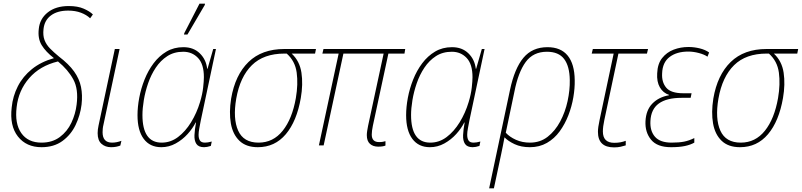

<svg xmlns="http://www.w3.org/2000/svg" viewBox="-20 -795 4385 1050"><path d="M207 10Q124 10 78 -48.5Q32 -107 44 -208Q50 -269 77.5 -323Q105 -377 154.5 -417Q204 -457 275 -477Q230 -512 208 -548Q186 -584 192 -636Q197 -692 241 -727Q285 -762 356 -762Q405 -762 438 -747.5Q471 -733 488 -716L473 -695Q453 -714 422.5 -725.5Q392 -737 353 -737Q294 -737 258.5 -710.5Q223 -684 218 -636Q214 -601 223.5 -576Q233 -551 253.5 -530Q274 -509 302 -486Q356 -445 385 -404.5Q414 -364 423 -319.5Q432 -275 426 -223Q419 -165 393.5 -111.5Q368 -58 321.5 -24Q275 10 207 10ZM207 -15Q266 -15 307 -45.5Q348 -76 370.5 -124Q393 -172 399 -223Q410 -307 381 -360.5Q352 -414 297 -459Q198 -435 139.5 -367.5Q81 -300 71 -209Q60 -119 96.5 -67Q133 -15 207 -15Z M587 10Q556 10 535 -8.5Q514 -27 514 -67Q514 -86 519 -109L608 -527H634L546 -114Q543 -102 542 -91.5Q541 -81 541 -72Q541 -15 593 -15Q605 -15 618 -17.5Q631 -20 644 -25L638 1Q628 5 615.5 7.5Q603 10 587 10Z M862 10Q800 10 766 -35.5Q732 -81 732 -165Q732 -210 741.5 -260.5Q751 -311 770.5 -360Q790 -409 820 -449Q850 -489 890.5 -513Q931 -537 983 -537Q1038 -537 1072.5 -503.5Q1107 -470 1113 -419H1115L1146 -527H1161L1078 -136Q1074 -114 1070 -93.5Q1066 -73 1066 -58Q1066 -38 1073.5 -26.5Q1081 -15 1101 -15Q1108 -15 1118 -16.5Q1128 -18 1138 -21L1133 3Q1112 10 1096 10Q1066 10 1054 -8Q1042 -26 1043.5 -56.5Q1045 -87 1052 -125H1050Q1034 -93 1006 -62Q978 -31 941 -10.5Q904 10 862 10ZM864 -15Q913 -15 953.5 -45.5Q994 -76 1025 -126.5Q1056 -177 1074 -237Q1087 -280 1091 -316.5Q1095 -353 1095 -373Q1095 -444 1063 -478Q1031 -512 982 -512Q932 -512 895 -488Q858 -464 832 -425Q806 -386 790 -339.5Q774 -293 766.5 -247.5Q759 -202 759 -166Q759 -15 864 -15ZM986 -606 988 -614 1071 -775H1101L1100 -768L1005 -606Z M1390 10Q1326 10 1289.5 -25Q1253 -60 1242.5 -120Q1232 -180 1244 -256Q1266 -385 1339 -456Q1412 -527 1535 -527H1708L1703 -502H1575Q1619 -461 1628.5 -397.5Q1638 -334 1625 -259Q1603 -132 1543 -61Q1483 10 1390 10ZM1394 -15Q1474 -15 1526 -80Q1578 -145 1598 -259Q1611 -335 1602.5 -398Q1594 -461 1548 -502H1536Q1422 -502 1357.5 -438.5Q1293 -375 1272 -256Q1253 -146 1282.5 -80.5Q1312 -15 1394 -15Z M2048 7Q2020 7 2003 -8.5Q1986 -24 1986 -56Q1986 -66 1988 -79Q1990 -92 1993 -107L2078 -502H1858L1750 0H1724L1832 -502H1743L1749 -527H2196L2192 -502H2104L2019 -107Q2016 -92 2014.5 -80.5Q2013 -69 2013 -59Q2013 -18 2053 -18Q2065 -18 2073.5 -19.5Q2082 -21 2088 -23V1Q2081 4 2071 5.5Q2061 7 2048 7Z M2331 10Q2269 10 2235 -35.5Q2201 -81 2201 -165Q2201 -210 2210.5 -260.5Q2220 -311 2239.5 -360Q2259 -409 2289 -449Q2319 -489 2359.5 -513Q2400 -537 2452 -537Q2507 -537 2541.5 -503.5Q2576 -470 2582 -419H2584L2615 -527H2630L2547 -136Q2543 -114 2539 -93.5Q2535 -73 2535 -58Q2535 -38 2542.5 -26.5Q2550 -15 2570 -15Q2577 -15 2587 -16.5Q2597 -18 2607 -21L2602 3Q2581 10 2565 10Q2535 10 2523 -8Q2511 -26 2512.5 -56.5Q2514 -87 2521 -125H2519Q2503 -93 2475 -62Q2447 -31 2410 -10.5Q2373 10 2331 10ZM2333 -15Q2382 -15 2422.5 -45.5Q2463 -76 2494 -126.5Q2525 -177 2543 -237Q2556 -280 2560 -316.5Q2564 -353 2564 -373Q2564 -444 2532 -478Q2500 -512 2451 -512Q2401 -512 2364 -488Q2327 -464 2301 -425Q2275 -386 2259 -339.5Q2243 -293 2235.5 -247.5Q2228 -202 2228 -166Q2228 -15 2333 -15Z M2769 -303Q2794 -421 2842.5 -479Q2891 -537 2974 -537Q3047 -537 3084.5 -491Q3122 -445 3123 -357Q3124 -313 3115.5 -263Q3107 -213 3088.5 -165Q3070 -117 3041 -77Q3012 -37 2971 -13.5Q2930 10 2878 10Q2830 10 2794.5 -6.5Q2759 -23 2739 -44Q2734 -19 2730 3Q2726 25 2721 47L2681 235H2655ZM2878 -15Q2934 -15 2975 -47Q3016 -79 3043.5 -130.5Q3071 -182 3084 -242Q3097 -302 3096 -357Q3095 -433 3065 -472.5Q3035 -512 2971 -512Q2896 -512 2855 -456Q2814 -400 2793 -293L2746 -69Q2767 -46 2801.5 -30.5Q2836 -15 2878 -15Z M3338 11Q3250 11 3250 -74Q3250 -98 3259 -139L3336 -502H3216L3222 -527H3524L3518 -502H3362L3285 -139Q3277 -102 3277 -76Q3277 -14 3339 -14Q3359 -14 3374 -17Q3389 -20 3402 -25V0Q3389 4 3374 7.5Q3359 11 3338 11Z M3650 10Q3574 10 3540.5 -31Q3507 -72 3510 -132Q3513 -193 3547.5 -228.5Q3582 -264 3638 -274L3639 -276Q3606 -287 3588.5 -317.5Q3571 -348 3574 -394Q3576 -446 3601 -477.5Q3626 -509 3664 -523.5Q3702 -538 3745 -538Q3776 -538 3806.5 -530.5Q3837 -523 3858 -508L3849 -485Q3832 -497 3802 -505Q3772 -513 3744 -513Q3681 -513 3642 -483.5Q3603 -454 3601 -394Q3598 -346 3623.5 -315.5Q3649 -285 3717 -285H3762L3757 -260H3708Q3626 -260 3583 -229Q3540 -198 3537 -133Q3534 -79 3562 -47Q3590 -15 3653 -15Q3694 -15 3721.5 -20.5Q3749 -26 3777 -40V-15Q3756 -3 3725.5 3.5Q3695 10 3650 10Z M4027 10Q3963 10 3926.5 -25Q3890 -60 3879.5 -120Q3869 -180 3881 -256Q3903 -385 3976 -456Q4049 -527 4172 -527H4345L4340 -502H4212Q4256 -461 4265.5 -397.5Q4275 -334 4262 -259Q4240 -132 4180 -61Q4120 10 4027 10ZM4031 -15Q4111 -15 4163 -80Q4215 -145 4235 -259Q4248 -335 4239.5 -398Q4231 -461 4185 -502H4173Q4059 -502 3994.5 -438.5Q3930 -375 3909 -256Q3890 -146 3919.5 -80.5Q3949 -15 4031 -15Z"/></svg>

Font: Noto Sans SemiCondensed Thin
Style: Italic
Weight: 100
Width: 4
Italic angle: -12°
Designer: Monotype Design Team
Foundry: Monotype Imaging Inc.
Version: Version 2.013; ttfautohint (v1.8.4.7-5d5b)